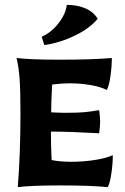

<svg xmlns="http://www.w3.org/2000/svg" viewBox="-20 -765 511 788"><path d="M64 -300Q64 -393 60.5 -441Q57 -489 48 -527Q104 -520 223 -520Q363 -520 439 -527Q439 -491 433 -450.5Q427 -410 418 -396Q392 -409 351 -416Q310 -423 268 -423Q232 -423 194 -418Q190 -346 190 -304Q228 -302 247 -302Q298 -302 325.5 -304.5Q353 -307 387 -313Q391 -283 391 -266Q391 -250 387 -218Q261 -225 189 -225Q189 -158 192 -108Q227 -101 273 -101Q320 -101 366.5 -108Q413 -115 443 -128Q443 -93 437 -52.5Q431 -12 422 3Q353 -4 228 -4Q109 -4 53 3Q64 -136 64 -300ZM151 -614Q190 -631 220 -669.5Q250 -708 254 -745Q298 -745 331 -730.5Q364 -716 381 -688Q348 -648 286.5 -618.5Q225 -589 162 -580Z"/></svg>

Font: Mirza
Style: Bold
Weight: 700
Designer: Arabic design by Kourosh Beigpour, Latin design by Eduardo Tunni, engineering by Lasse Fister
Version: Version 1.0010g